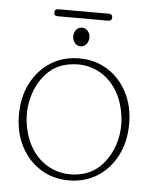

<svg xmlns="http://www.w3.org/2000/svg" viewBox="-48 -646 552 697"><g transform="rotate(5 228.5 -298.0)"><path d="M228.5 -434.5Q286.5 -434.5 331.8 -406Q377 -377.5 403 -327.8Q429 -278 429 -213Q429 -148 403 -97.5Q377 -47 331.8 -18.5Q286.5 10 228 10Q170 10 124.8 -18.5Q79.5 -47 53.5 -97Q27.5 -147 27.5 -211.5Q27.5 -277 53.5 -327.2Q79.5 -377.5 124.8 -406Q170 -434.5 228.5 -434.5ZM265.5 -15.5Q313.5 -24.5 345.8 -59.5Q378 -94.5 391.8 -143.2Q405.5 -192 398 -243Q389 -302 359.8 -342.5Q330.5 -383 286.8 -400.8Q243 -418.5 191 -409Q143 -400.5 110.8 -365.5Q78.5 -330.5 64.8 -281.5Q51 -232.5 58.5 -181.5Q67.5 -122.5 97 -82Q126.5 -41.5 170.2 -24Q214 -6.5 265.5 -15.5ZM228.5 -478.5Q215.5 -478.5 207.2 -489Q199 -499.5 199 -513Q199 -526.5 207.2 -536.5Q215.5 -546.5 228.5 -546.5Q241.5 -546.5 249.8 -536.5Q258 -526.5 258 -513Q258 -499.5 249.8 -489Q241.5 -478.5 228.5 -478.5ZM123 -593Q123 -605.5 137 -605.5H320Q334 -605.5 334 -593Q334 -580 320 -580H137Q123 -580 123 -593Z"/></g></svg>

Font: Fraunces 144pt SuperSoft Thin
Style: Regular
Weight: 100
Version: Version 1.000;[0bf87f6ff]